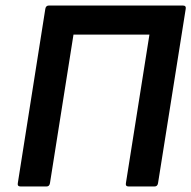

<svg xmlns="http://www.w3.org/2000/svg" viewBox="-20 -675 693 695"><path d="M54.5 0Q42.4 0 44.4 -11.7L144.1 -643.3Q146.1 -655 157.1 -655H641.6Q654.3 -655 652.3 -643.3L552 -11.7Q550 0 539.3 0H445.7Q433.7 0 435.7 -11.7L520.9 -549.7H246L160.8 -11.7Q158.8 0 148.4 0Z"/></svg>

Font: Sofia Sans Hairline
Style: Italic
Weight: 1
Italic angle: -9°
Designer: Botio Nikoltchev, Ani Petrova
Foundry: lettersoup
Version: Version 4.102